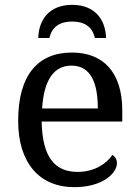

<svg xmlns="http://www.w3.org/2000/svg" viewBox="-20 -763 575 793"><path d="M138 -606H184C195 -654 229 -674 278 -674C327 -674 361 -654 372 -606H418C416 -681 373 -743 278 -743C183 -743 140 -681 138 -606ZM287 10C406 10 463 -49 463 -89C463 -106 453 -119 444 -123C420 -87 370 -53 301 -53C205 -53 155 -115 152 -261H485V-307C485 -465 406 -546 277 -546C135 -546 55 -451 55 -264C55 -91 142 10 287 10ZM154 -315C161 -430 201 -492 275 -492C355 -492 384 -421 384 -315Z"/></svg>

Font: Noto Serif Thai
Style: Regular
Weight: 400
Designer: Monotype Design Team
Foundry: Monotype Imaging Inc.
Version: Version 1.901